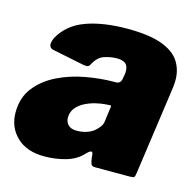

<svg xmlns="http://www.w3.org/2000/svg" viewBox="-87 -629 746 729"><g transform="rotate(15 286.0 -265.0)"><path d="M296 -40Q271 -13 231 -1.5Q191 10 147 10Q77 10 38 -28Q-1 -66 -1 -123Q-1 -182 30.5 -222Q62 -262 112 -286.5Q162 -311 220 -321.5Q278 -332 330 -332H337Q356 -332 359 -352L362 -369Q363 -373 363 -376.5Q363 -380 363 -383Q363 -403 352 -412Q341 -421 318 -421Q294 -421 268.5 -412.5Q243 -404 227 -372Q224 -366 219 -364Q214 -362 201 -364L74 -390Q66 -392 61.5 -400.5Q57 -409 66 -432Q98 -491 165.5 -515.5Q233 -540 328 -540Q413 -540 462.5 -522Q512 -504 533 -472Q554 -440 554 -398Q554 -391 553.5 -384Q553 -377 552 -369L503 -21Q501 -6 498 -3Q495 0 481 0H344Q331 0 328 -9Q325 -18 323 -32L322 -44Q320 -66 296 -40ZM342 -230Q344 -239 343 -241Q342 -243 333 -242L319 -241Q304 -240 283 -235Q262 -230 242 -220Q222 -210 209 -194Q196 -178 196 -155Q196 -139 207 -127.5Q218 -116 240 -116Q263 -116 280 -122Q297 -128 307 -136Q317 -144 325.5 -155Q334 -166 335 -177Z"/></g></svg>

Font: Libre Franklin Thin Black
Style: Italic
Weight: 900
Italic angle: -8°
Version: Version 2.000